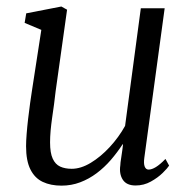

<svg xmlns="http://www.w3.org/2000/svg" viewBox="-20 -574 598 604"><path d="M173.5 10Q139.5 10 114.5 -1.8Q89.5 -13.5 75.8 -40.8Q62 -68 62 -114Q62 -130 63.8 -152.5Q65.5 -175 68.5 -200.5Q71.5 -226 74.8 -250Q78 -274 81 -292L110 -480L57.5 -502L62.5 -532L173 -553.5L191 -543.5L155 -287Q153 -267 150 -245.8Q147 -224.5 144 -203.5Q141 -182.5 139.2 -162.8Q137.5 -143 137.5 -126Q137.5 -93 145.8 -75Q154 -57 169.2 -50Q184.5 -43 205.5 -43Q234.5 -43 265.5 -61.8Q296.5 -80.5 325 -111.2Q353.5 -142 373.5 -178L423 -548H498L434 -77.5Q431.5 -59.5 435.2 -50Q439 -40.5 447.5 -40.5Q457.5 -40.5 470.5 -48.5Q483.5 -56.5 500.5 -74L512 -53Q507 -45 491.8 -30Q476.5 -15 454.5 -2.8Q432.5 9.5 406.5 9.5Q378 9.5 366.2 -8.8Q354.5 -27 358.5 -54Q358.5 -56 359.2 -63.5Q360 -71 361.8 -81.2Q363.5 -91.5 364.8 -101.8Q366 -112 367 -119.5L366 -120.5Q349 -94.5 328.8 -71Q308.5 -47.5 284.2 -29.2Q260 -11 232.2 -0.5Q204.5 10 173.5 10Z"/></svg>

Font: Merriweather 48pt Light
Style: Italic
Weight: 300
Italic angle: -7.8°
Version: Version 2.101